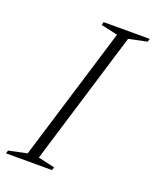

<svg xmlns="http://www.w3.org/2000/svg" viewBox="-151 -746 666 821"><g transform="rotate(20 182.0 -335.0)"><path d="M249.5 -639 173.5 -656 177.5 -670H387L383 -656L300 -638.5L115 -31L190.5 -14L186.5 0H-23L-19 -14L64 -31.5Z"/></g></svg>

Font: Newsreader Text Light
Style: Italic
Weight: 300
Italic angle: -17°
Designer: Hugues Gentile
Foundry: Production Type
Version: Version 1.001